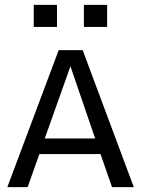

<svg xmlns="http://www.w3.org/2000/svg" viewBox="-20 -765 577 785"><path d="M438 0 391 -135H141L93 0H10L220 -560H318L527 0ZM163 -199H369L268 -494ZM118 -655V-745H213V-655ZM323 -655V-745H418V-655Z"/></svg>

Font: Carrois Gothic SC
Style: Regular
Weight: 400
Designer: Ralph du Carrois
Foundry: Ralph du Carrois
Version: Version 1.002